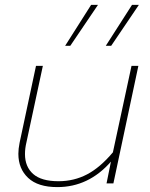

<svg xmlns="http://www.w3.org/2000/svg" viewBox="-20 -749 613 784"><path d="M352 -729H380L267 -562H246ZM519 -729H547L434 -562H412ZM55 -121Q55 -141 60 -166L127 -480H155L88 -168Q82 -143 82 -120Q82 -68 115.5 -38.5Q149 -9 219 -9Q282 -9 335.5 -37Q389 -65 441 -127L517 -480H545L443 0H415L433 -89Q342 15 214 15Q135 15 95 -22.5Q55 -60 55 -121Z"/></svg>

Font: Prompt Thin
Style: Italic
Weight: 250
Italic angle: -12°
Designer: Katatrad Team
Foundry: CadsonDemak
Version: Version 1.001